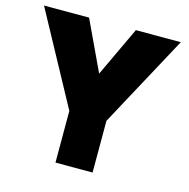

<svg xmlns="http://www.w3.org/2000/svg" viewBox="-122 -756 837 852"><g transform="rotate(15 296.5 -330.0)"><path d="M206.5 -237.5 -23 -660H184L291.5 -431.5L399 -660H605.5L377 -237.5V0H206.5Z"/></g></svg>

Font: League Spartan ExtraBold
Style: Regular
Weight: 800
Foundry: The League of Moveable Type
Version: Version 2.002